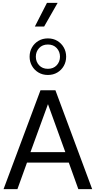

<svg xmlns="http://www.w3.org/2000/svg" viewBox="-20 -1305 661 1325"><path d="M304.2 -1285.4 220.7 -1122.1H284.7L377.9 -1285.4ZM310.5 -997.8Q348.6 -997.8 371.3 -973.3Q394 -948.7 394 -913.8Q394 -879.2 371.3 -854.6Q348.6 -830.1 310.3 -830.1Q272.5 -830.1 249.9 -854.6Q227.3 -879.2 227.3 -913.8Q227.3 -948.7 250 -973.3Q272.7 -997.8 310.5 -997.8ZM310.5 -1040Q273.9 -1040 245.4 -1023.1Q216.8 -1006.1 200.6 -977.4Q184.3 -948.7 184.3 -913.8Q184.3 -878.9 200.7 -850.2Q217 -821.5 245.5 -804.6Q273.9 -787.6 310.3 -787.6Q347.2 -787.6 375.6 -804.6Q404.1 -821.5 420.3 -850.2Q436.5 -878.9 436.5 -913.8Q436.5 -948.7 420.2 -977.4Q403.8 -1006.1 375.5 -1023.1Q347.2 -1040 310.5 -1040ZM166.3 -182.9H454.8L520.5 0H616L362.5 -681.9H259.3L4.6 0H100.3ZM190.2 -254.9 311 -586.2 430.9 -254.9Z"/></svg>

Font: Estedad-FD-VF Thin
Style: Regular
Weight: 100
Designer: Amin Abedi
Version: Version 5.0